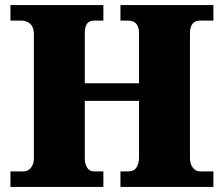

<svg xmlns="http://www.w3.org/2000/svg" viewBox="-20 -734 878 754"><path d="M21 0V-61H74Q91 -61 102 -76Q113 -91 113 -111V-600Q113 -627 99 -640Q85 -653 65 -653H21V-714H386V-653H349Q313 -653 313 -605V-407H526V-602Q526 -653 484 -653H453V-714H818V-653H765Q726 -653 726 -602V-113Q726 -91 737 -76Q748 -61 765 -61H818V0H453V-61H485Q506 -61 516 -76.5Q526 -92 526 -117V-338H313V-111Q313 -91 322 -76Q331 -61 349 -61H386V0Z"/></svg>

Font: Noto Serif Devanagari Black
Style: Regular
Weight: 900
Designer: Universal Thirst, Indian Type Foundry and the Monotype Design Team
Foundry: Monotype Imaging Inc.
Version: Version 2.004; ttfautohint (v1.8.4.7-5d5b)